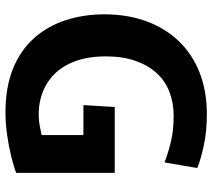

<svg xmlns="http://www.w3.org/2000/svg" viewBox="-58 -722 792 717"><g transform="rotate(90 338.5 -364.0)"><path d="M400 12Q306 12 237 -16Q168 -44 123 -94.5Q78 -145 56 -212.5Q34 -280 34 -357Q34 -444 60 -514.5Q86 -585 134.5 -635.5Q183 -686 252 -713Q321 -740 408 -740Q471 -740 524 -728.5Q577 -717 608 -704L587 -582Q553 -595 510.5 -605.5Q468 -616 413 -616Q364 -616 323 -600Q282 -584 253 -552Q224 -520 207.5 -472.5Q191 -425 191 -364Q191 -282 218.5 -226Q246 -170 295.5 -141Q345 -112 409 -112Q431 -112 451 -116Q471 -120 485 -123V-347L547 -279H373L380 -396H626V-28Q600 -18 563 -9Q526 0 484 6Q442 12 400 12Z"/></g></svg>

Font: Murecho Thin SemiBold
Style: Regular
Weight: 600
Version: Version 1.010